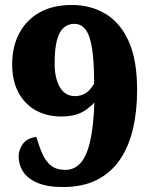

<svg xmlns="http://www.w3.org/2000/svg" viewBox="-20 -744 609 773"><path d="M233 9Q170 9 130.5 -8Q91 -25 73 -53Q55 -81 55 -115Q55 -139 71 -163Q87 -187 126 -193Q138 -153 151.5 -123Q165 -93 186.5 -76.5Q208 -60 243 -60Q299 -60 327 -124.5Q355 -189 360 -331Q345 -315 326.5 -302Q308 -289 284 -282Q260 -275 226 -275Q169 -275 124.5 -299.5Q80 -324 54.5 -371Q29 -418 29 -485Q29 -557 58 -611Q87 -665 140.5 -694.5Q194 -724 269 -724Q345 -724 404.5 -688.5Q464 -653 498 -578Q532 -503 532 -382Q532 -296 515 -224Q498 -152 462 -100Q426 -48 369.5 -19.5Q313 9 233 9ZM282 -357Q305 -357 323.5 -368Q342 -379 359 -407Q359 -497 350.5 -549.5Q342 -602 324.5 -625Q307 -648 279 -648Q254 -648 236 -632Q218 -616 209 -581Q200 -546 200 -488Q200 -429 221 -393Q242 -357 282 -357Z"/></svg>

Font: Noto Serif Khmer Black
Style: Regular
Weight: 900
Version: Version 2.003